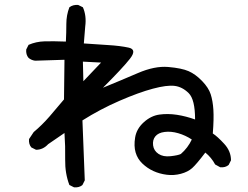

<svg xmlns="http://www.w3.org/2000/svg" viewBox="-20 -761 1040 804"><path d="M290 23.4 270.5 13.7Q252 -35.2 252.9 -92.3Q253.9 -149.4 250 -204.1L181.6 -157.2Q160.2 -133.8 130.9 -133.8L111.3 -143.6Q99.6 -157.2 101.6 -178.7L121.1 -208Q156.2 -237.3 187.5 -273.4Q218.8 -309.6 248 -344.7L250 -510.7L127 -506.8Q111.3 -508.8 99.6 -518.6Q87.9 -532.2 89.8 -553.7L99.6 -573.2Q130.9 -586.9 167 -587.9Q203.1 -588.9 255.9 -586.9Q257.8 -625 257.8 -661.1Q257.8 -697.3 270.5 -730.5Q286.1 -742.2 307.6 -740.2L327.1 -730.5Q342.8 -695.3 336.9 -650.4L331.1 -579.1Q381.8 -575.2 432.6 -572.3Q483.4 -569.3 519 -561.5Q554.7 -553.7 523.9 -514.6Q493.2 -475.6 411.1 -393.6Q487.3 -424.8 557.6 -455.1Q627.9 -485.4 684.6 -480.5Q741.2 -475.6 770 -462.9Q798.8 -450.2 826.2 -421.9Q853.5 -393.6 862.3 -366.2Q871.1 -338.9 873.5 -301.8Q876 -264.6 871.1 -202.1Q890.6 -189.5 918.9 -158.7Q947.3 -127.9 947.3 -89.8L937.5 -70.3Q923.8 -58.6 902.3 -60.5L880.9 -72.3Q865.2 -101.6 839.8 -122.1Q802.7 -73.2 784.7 -57.1Q766.6 -41 737.3 -33.2Q708 -25.4 677.7 -29.3Q647.5 -33.2 622.1 -44.9Q596.7 -56.6 576.2 -76.2Q555.7 -95.7 547.9 -122.6Q540 -149.4 545.9 -185.5Q551.8 -221.7 582 -249Q612.3 -276.4 647.5 -281.2Q682.6 -286.1 720.7 -280.3Q758.8 -274.4 796.9 -260.7Q796.9 -344.7 770 -371.1Q743.2 -397.5 710.9 -401.4Q678.7 -405.3 620.1 -389.6Q561.5 -374 480.5 -338.9Q399.4 -303.7 325.2 -256.8L335 -5.9L325.2 13.7Q311.5 25.4 290 23.4ZM737.3 -116.2Q766.6 -141.6 783.2 -176.8Q756.8 -194.3 726.6 -203.1Q696.3 -211.9 669.4 -208.5Q642.6 -205.1 630.4 -189.9Q618.2 -174.8 621.1 -152.3Q624 -129.9 643.6 -116.7Q663.1 -103.5 694.3 -106.9Q725.6 -110.4 737.3 -116.2ZM403.3 -499 327.1 -502.9 329.1 -420.9Z"/></svg>

Font: JasonHandwriting2
Style: Regular
Weight: 400
Version: Version 1.05.10